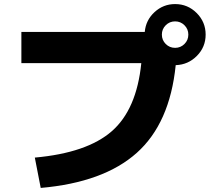

<svg xmlns="http://www.w3.org/2000/svg" viewBox="-20 -870 1040 943"><path d="M674 -560H85V-713H691Q696 -771 739 -810.5Q782 -850 840 -850Q902 -850 946 -806Q990 -762 990 -700Q990 -639 947 -595.5Q904 -552 843 -550Q814 -264 651.5 -119Q489 26 180 53L151 -96Q407 -119 529 -225.5Q651 -332 674 -560ZM886 -654Q905 -673 905 -700Q905 -727 886 -746Q867 -765 840 -765Q813 -765 794 -746Q775 -727 775 -700Q775 -673 794 -654Q813 -635 840 -635Q867 -635 886 -654Z"/></svg>

Font: M PLUS 1p ExtraBold
Style: Regular
Weight: 800
Version: Version 1.062